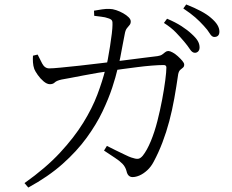

<svg xmlns="http://www.w3.org/2000/svg" viewBox="-20 -795 1040 862"><path d="M855 -558Q843 -558 833 -573.5Q823 -589 807 -608Q791 -627 770 -649Q749 -671 716 -692L730 -711Q768 -695 795 -677.5Q822 -660 840 -643Q860 -625 868 -611Q876 -597 876 -582Q876 -571 870 -564.5Q864 -558 855 -558ZM575 0Q565 0 558 -6.5Q551 -13 548 -27Q543 -46 530 -59.5Q517 -73 496 -86.5Q475 -100 447 -119L460 -140Q479 -130 501 -119.5Q523 -109 541.5 -100Q560 -91 569 -88Q589 -81 599.5 -82Q610 -83 621 -96Q640 -120 657 -161Q674 -202 686.5 -251Q699 -300 708 -348Q717 -396 722 -434.5Q727 -473 727 -492Q727 -503 715 -503Q693 -503 661.5 -500.5Q630 -498 595.5 -493.5Q561 -489 530.5 -485Q500 -481 479 -477Q455 -474 422 -468.5Q389 -463 355.5 -456.5Q322 -450 295.5 -445Q269 -440 257 -438Q234 -433 226 -425Q218 -417 204 -417Q191 -417 176 -429.5Q161 -442 149.5 -458.5Q138 -475 134 -485Q129 -499 128 -515Q127 -531 128 -545L149 -550Q158 -531 169.5 -509.5Q181 -488 201 -488Q217 -488 252.5 -491.5Q288 -495 335.5 -500Q383 -505 434.5 -511.5Q486 -518 536 -524Q586 -530 626 -535.5Q666 -541 687 -543Q701 -545 708.5 -550.5Q716 -556 722 -561Q728 -566 736 -566Q743 -566 755 -559.5Q767 -553 778.5 -542.5Q790 -532 798.5 -522Q807 -512 807 -505Q807 -496 801.5 -491.5Q796 -487 789.5 -481.5Q783 -476 780 -462Q772 -406 762.5 -353Q753 -300 740 -251Q727 -202 709.5 -156Q692 -110 670 -69Q658 -46 641 -30.5Q624 -15 607 -7.5Q590 0 575 0ZM90 27Q186 -41 249.5 -109.5Q313 -178 353.5 -243.5Q394 -309 417 -370Q440 -431 453 -483Q459 -501 464 -528.5Q469 -556 474 -587Q479 -618 482 -644Q485 -670 485 -683Q486 -697 482.5 -703Q479 -709 466 -713Q453 -718 434.5 -720Q416 -722 403 -724L402 -747Q418 -750 438.5 -753Q459 -756 472 -755Q485 -755 501.5 -749.5Q518 -744 533 -735.5Q548 -727 557.5 -717.5Q567 -708 567 -699Q567 -689 562 -683Q557 -677 550 -668.5Q543 -660 540 -642Q536 -624 531 -595.5Q526 -567 520 -537Q514 -507 508 -486Q500 -451 484 -402Q468 -353 440.5 -295Q413 -237 369 -176.5Q325 -116 261 -59Q197 -2 107 47ZM942 -629Q931 -629 921.5 -645Q912 -661 895 -679Q877 -699 856.5 -717Q836 -735 803 -757L816 -775Q854 -760 882 -745Q910 -730 927 -715Q947 -698 956 -683Q965 -668 965 -653Q965 -641 959 -635Q953 -629 942 -629Z"/></svg>

Font: Noto Serif JP ExtraLight Light
Style: Regular
Weight: 300
Version: Version 2.003-H1;hotconv 1.1.1;makeotfexe 2.6.0